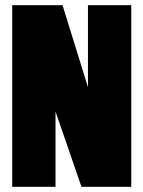

<svg xmlns="http://www.w3.org/2000/svg" viewBox="-20 -720 553 740"><path d="M27 0V-700H221L319 -384V-700H486V0H294L194 -290V0Z"/></svg>

Font: Georama Condensed Black
Style: Regular
Weight: 900
Width: 3
Designer: Jean-Baptiste Levee
Foundry: Production Type
Version: Version 1.000